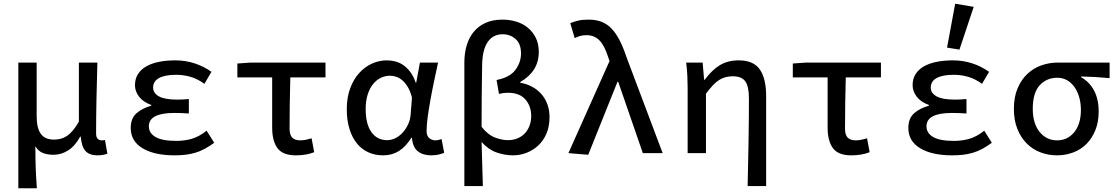

<svg xmlns="http://www.w3.org/2000/svg" viewBox="-20 -827 6040 1037"><path d="M79 190V-489H178V-199Q178 -135 200.5 -104Q223 -73 272 -73Q289 -73 306 -77Q323 -81 339.5 -91.5Q356 -102 372.5 -121Q389 -140 406 -170V-489H506Q505 -441 503.5 -390.5Q502 -340 501 -290Q500 -240 499.5 -193Q499 -146 499 -106Q499 -86 507.5 -77.5Q516 -69 529 -69Q533 -69 536.5 -69Q540 -69 547 -71L560 3Q550 7 536.5 9.5Q523 12 506 12Q464 12 442.5 -10.5Q421 -33 416 -89H413Q386 -39 348.5 -15Q311 9 269 9Q239 9 213.5 0Q188 -9 171 -37Q171 -1 171.5 28Q172 57 173 83Q174 109 175.5 134.5Q177 160 179 190Z M923 12Q813 12 749.5 -26.5Q686 -65 686 -136Q686 -188 717.5 -215.5Q749 -243 797 -256V-260Q753 -276 731 -305Q709 -334 709 -367Q709 -401 725 -426.5Q741 -452 770 -468.5Q799 -485 839 -493Q879 -501 927 -501Q981 -501 1030.5 -485Q1080 -469 1122 -439L1084 -374Q1049 -400 1011 -411.5Q973 -423 931 -423Q871 -423 839 -405.5Q807 -388 807 -354Q807 -324 838.5 -306.5Q870 -289 937 -289Q965 -289 1000 -292V-214Q958 -217 922 -217Q784 -217 784 -145Q784 -108 820 -87Q856 -66 933 -66Q975 -66 1014.5 -77Q1054 -88 1096 -121L1137 -56Q1110 -36 1084.5 -22.5Q1059 -9 1033 -1.5Q1007 6 980 9Q953 12 923 12Z M1578 12Q1507 12 1478.5 -27Q1450 -66 1450 -138V-409H1262V-484L1333 -489H1738V-409H1548Q1546 -335 1545 -265Q1544 -195 1544 -132Q1544 -98 1558.5 -83.5Q1573 -69 1602 -69Q1617 -69 1631.5 -72Q1646 -75 1663 -80L1677 -5Q1658 3 1632.5 7.5Q1607 12 1578 12Z M2049 12Q2005 12 1969 -4.5Q1933 -21 1907.5 -52.5Q1882 -84 1867.5 -130.5Q1853 -177 1853 -237Q1853 -300 1871 -349Q1889 -398 1919 -431.5Q1949 -465 1988 -483Q2027 -501 2069 -501Q2093 -501 2116 -495Q2139 -489 2159.5 -474.5Q2180 -460 2197 -437Q2214 -414 2225 -381H2228L2248 -489H2346Q2336 -442 2325 -390.5Q2314 -339 2305 -289Q2296 -239 2290 -195Q2284 -151 2284 -119Q2284 -94 2298 -81.5Q2312 -69 2332 -69Q2340 -69 2348.5 -71Q2357 -73 2365 -76L2379 -2Q2368 3 2350.5 7.5Q2333 12 2309 12Q2264 12 2236.5 -10Q2209 -32 2205 -83H2202Q2171 -34 2134 -11Q2097 12 2049 12ZM2071 -70Q2094 -70 2116 -81Q2138 -92 2155.5 -111.5Q2173 -131 2184.5 -156Q2196 -181 2198 -210L2205 -300Q2196 -335 2182 -358Q2168 -381 2151.5 -394.5Q2135 -408 2118 -413Q2101 -418 2086 -418Q2061 -418 2037.5 -407Q2014 -396 1995.5 -373.5Q1977 -351 1966 -317Q1955 -283 1955 -238Q1955 -157 1986 -113.5Q2017 -70 2071 -70Z M2488 178V-490Q2488 -539 2500.5 -581.5Q2513 -624 2538.5 -655Q2564 -686 2602.5 -703.5Q2641 -721 2694 -721Q2732 -721 2767.5 -710.5Q2803 -700 2830 -678Q2857 -656 2873.5 -623.5Q2890 -591 2890 -546Q2890 -442 2790 -384V-380Q2825 -374 2854 -358.5Q2883 -343 2904 -319Q2925 -295 2936.5 -263.5Q2948 -232 2948 -195Q2948 -144 2931.5 -105.5Q2915 -67 2887 -41Q2859 -15 2823.5 -1.5Q2788 12 2751 12Q2706 12 2662 -3.5Q2618 -19 2581 -60Q2583 1 2584.5 59.5Q2586 118 2588 178ZM2725 -70Q2750 -70 2773 -79Q2796 -88 2812.5 -104.5Q2829 -121 2839 -145.5Q2849 -170 2849 -201Q2849 -254 2817.5 -290Q2786 -326 2723 -326Q2699 -326 2675 -320L2662 -395Q2734 -409 2764 -450Q2794 -491 2794 -538Q2794 -591 2764.5 -616.5Q2735 -642 2695 -642Q2643 -642 2614 -600Q2585 -558 2584 -474Q2581 -307 2581 -142Q2615 -99 2652.5 -84.5Q2690 -70 2725 -70Z M3157 9 3050 0 3272 -497 3265 -518Q3245 -581 3217.5 -609Q3190 -637 3148 -637Q3127 -637 3112.5 -632.5Q3098 -628 3084 -621L3060 -702Q3080 -710 3102 -715.5Q3124 -721 3159 -721Q3199 -721 3229.5 -709Q3260 -697 3284 -671.5Q3308 -646 3327.5 -607.5Q3347 -569 3365 -515L3559 0H3452L3319 -385H3315Z M4018 178Q4019 119 4020.5 56.5Q4022 -6 4023 -67.5Q4024 -129 4024.5 -187Q4025 -245 4025 -295Q4025 -360 4005.5 -387.5Q3986 -415 3938 -415Q3918 -415 3900 -410.5Q3882 -406 3865 -395.5Q3848 -385 3830.5 -366.5Q3813 -348 3793 -321V0H3694V-350Q3694 -379 3692.5 -414.5Q3691 -450 3686 -489H3775L3783 -396H3786Q3825 -449 3868 -475Q3911 -501 3970 -501Q4050 -501 4084 -451.5Q4118 -402 4118 -308V178Z M4578 12Q4507 12 4478.5 -27Q4450 -66 4450 -138V-409H4262V-484L4333 -489H4738V-409H4548Q4546 -335 4545 -265Q4544 -195 4544 -132Q4544 -98 4558.5 -83.5Q4573 -69 4602 -69Q4617 -69 4631.5 -72Q4646 -75 4663 -80L4677 -5Q4658 3 4632.5 7.5Q4607 12 4578 12Z M5123 12Q5013 12 4949.5 -26.5Q4886 -65 4886 -136Q4886 -188 4917.5 -215.5Q4949 -243 4997 -256V-260Q4953 -276 4931 -305Q4909 -334 4909 -367Q4909 -401 4925 -426.5Q4941 -452 4970 -468.5Q4999 -485 5039 -493Q5079 -501 5127 -501Q5181 -501 5230.5 -485Q5280 -469 5322 -439L5284 -374Q5249 -400 5211 -411.5Q5173 -423 5131 -423Q5071 -423 5039 -405.5Q5007 -388 5007 -354Q5007 -324 5038.5 -306.5Q5070 -289 5137 -289Q5165 -289 5200 -292V-214Q5158 -217 5122 -217Q4984 -217 4984 -145Q4984 -108 5020 -87Q5056 -66 5133 -66Q5175 -66 5214.5 -77Q5254 -88 5296 -121L5337 -56Q5310 -36 5284.5 -22.5Q5259 -9 5233 -1.5Q5207 6 5180 9Q5153 12 5123 12ZM5162 -559 5095 -570 5139 -807 5239 -790Z M5688 12Q5641 12 5598.5 -4.5Q5556 -21 5524.5 -53Q5493 -85 5474.5 -131.5Q5456 -178 5456 -239Q5456 -303 5476 -350Q5496 -397 5529 -428Q5562 -459 5604.5 -474Q5647 -489 5693 -489H5973V-405Q5931 -409 5896 -411Q5861 -413 5819 -414V-410Q5864 -385 5889 -338Q5914 -291 5914 -225Q5914 -169 5896.5 -125Q5879 -81 5849 -50.5Q5819 -20 5777.5 -4Q5736 12 5688 12ZM5689 -69Q5746 -69 5782 -113Q5818 -157 5818 -234Q5818 -268 5809.5 -299.5Q5801 -331 5784.5 -355Q5768 -379 5744.5 -393Q5721 -407 5690 -407Q5633 -407 5595.5 -366.5Q5558 -326 5558 -239Q5558 -160 5595 -114.5Q5632 -69 5689 -69Z"/></svg>

Font: SauceCodePro Nerd Font Mono
Style: Regular
Weight: 500
Monospace: yes
Designer: Paul D. Hunt, Teo Tuominen
Foundry: Adobe Systems Incorporated
Version: Version 2.030;PS 1.000;hotconv 16.6.51;makeotf.lib2.5.65220;